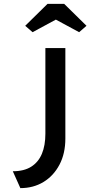

<svg xmlns="http://www.w3.org/2000/svg" viewBox="-20 -773 518 990"><path d="M85 197 46 110Q104 110 141 86.5Q178 63 196 20Q214 -23 214 -84V-525H317V-59Q317 19 286.5 76.5Q256 134 204 165.5Q152 197 85 197ZM148 -607 110 -640 225 -753H311L426 -640L388 -607L253 -680H283Z"/></svg>

Font: Lexend Mega
Style: Regular
Weight: 400
Designer: Bonnie Shaver-Troup, Thomas Jockin
Foundry: Lexend
Version: Version 1.007